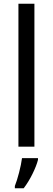

<svg xmlns="http://www.w3.org/2000/svg" viewBox="-20 -780 280 1021"><path d="M163 0V-760H78V0ZM182 70V61H97C92 103 73 175 59 209V221H106C139 179 172 111 182 70Z"/></svg>

Font: Noto Sans Lao SemiCondensed
Style: Regular
Weight: 400
Width: 4
Designer: Monotype Design Team
Foundry: Monotype Imaging Inc.
Version: Version 2.003